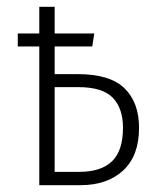

<svg xmlns="http://www.w3.org/2000/svg" viewBox="-20 -542 457 562"><path d="M387 -168Q387 -86 340.5 -43Q294 0 216 0H95V-406H32V-444H95V-522H140V-444H256L250 -406H140V-325H208Q302 -325 344.5 -283.5Q387 -242 387 -168ZM340 -168Q340 -225 310 -256Q280 -287 209 -287H140V-39H212Q276 -39 308 -70Q340 -101 340 -168Z"/></svg>

Font: Fira Sans Extra Condensed ExtraLight
Style: Regular
Weight: 275
Width: 1
Designer: Carrois Corporate & Edenspiekermann AG
Foundry: Carrois Corporate GbR & Edenspiekermann AG
Version: Version 4.203